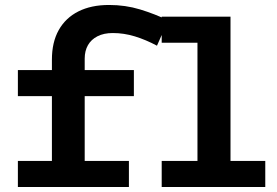

<svg xmlns="http://www.w3.org/2000/svg" viewBox="-20 -753 1116 773"><path d="M189 -55V-513Q189 -583 216.5 -632Q244 -681 295.5 -707Q347 -733 419 -733Q485 -733 544 -715Q603 -697 657 -671L612 -569Q567 -593 523 -606.5Q479 -620 434 -620Q398 -620 372.5 -607Q347 -594 334 -571Q321 -548 321 -517V-55ZM52 0V-105H499V0ZM52 -366V-471H519V-366ZM775 -33V-686H908V-33ZM631 0V-105H1048V0ZM631 -581V-686H899V-581Z"/></svg>

Font: BioRhyme SemiExpanded
Style: Bold
Weight: 700
Width: 6
Designer: Aoife Mooney
Foundry: Aoife Mooney Type
Version: Version 1.600;gftools[0.9.33]